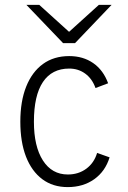

<svg xmlns="http://www.w3.org/2000/svg" viewBox="-20 -752 522 784"><path d="M256.5 12Q196 12 152.8 -20.2Q109.5 -52.5 86.2 -112.2Q63 -172 63 -255Q63 -338.5 87 -398.5Q111 -458.5 155.5 -490.8Q200 -523 262.5 -523Q319.5 -523 360.8 -494.2Q402 -465.5 421.5 -412L370 -392.5Q356.5 -430.5 328.2 -451.2Q300 -472 262.5 -472Q192 -472 155.2 -417Q118.5 -362 118.5 -255Q118.5 -154 155.2 -96.8Q192 -39.5 257 -39.5Q300.5 -39.5 332.5 -63.2Q364.5 -87 376.5 -127.5L427.5 -109.5Q410 -52.5 364.8 -20.2Q319.5 12 256.5 12ZM237.5 -576 88 -732H140.5L262 -622L383.5 -732H435.5L286.5 -576Z"/></svg>

Font: Overpass ExtraLight
Style: Regular
Weight: 250
Designer: Delve Withrington, Dave Bailey, Thomas Jockin
Foundry: Delve Fonts LLC
Version: Version 4.000